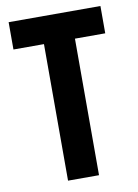

<svg xmlns="http://www.w3.org/2000/svg" viewBox="-82 -769 593 824"><g transform="rotate(-10 214.5 -357.0)"><path d="M282 0V-595H414V-714H14V-595H147V0Z"/></g></svg>

Font: Noto Sans Arabic UI XCn
Style: Bold
Weight: 700
Width: 2
Designer: Monotype Design Team, Nadine Chahine and Nizar Qandah
Foundry: Monotype Imaging Inc.
Version: Version 2.010